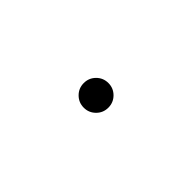

<svg xmlns="http://www.w3.org/2000/svg" viewBox="-7 -667 285 285"><g transform="rotate(45 135.5 -525.0)"><path d="M135.3 -499.5Q124.5 -499.5 116.9 -507.1Q109.4 -514.6 109.4 -525.4Q109.4 -536.1 116.9 -543.7Q124.5 -551.3 135.3 -551.3Q146 -551.3 153.6 -543.7Q161.1 -536.1 161.1 -525.4Q161.1 -514.6 153.6 -507.1Q146 -499.5 135.3 -499.5Z"/></g></svg>

Font: Inter Thin
Style: Regular
Weight: 250
Designer: Rasmus Andersson
Foundry: rsms
Version: Version 4.001;git-66647c0bb